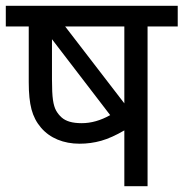

<svg xmlns="http://www.w3.org/2000/svg" viewBox="-20 -642 633 662"><path d="M359.9 -245.1 159.2 -506.8V-368.7Q159.2 -320.8 162.6 -297.4Q166 -273.9 173.6 -260.5Q181.2 -247.1 192.4 -237.1Q203.6 -227.1 220.7 -222.2Q237.8 -217.3 261.7 -217.3Q310.5 -217.3 359.9 -245.1ZM204.6 -550.8 408.7 -285.6V-550.8ZM592.8 -550.8H488.8V0H408.7V-192.4Q365.2 -167 329.1 -156.7Q293 -146.5 254.4 -146.5Q212.9 -146.5 178.7 -160.6Q144.5 -174.8 121.3 -201.9Q98.1 -229 88.6 -264.9Q79.1 -300.8 79.1 -358.4V-550.8H0V-622.1H592.8Z"/></svg>

Font: NotoSans
Style: Regular
Weight: 400
Designer: Monotype Design team
Foundry: Monotype Imaging Inc.
Version: Version 1.04; ttfautohint (v1.4.1)